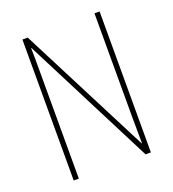

<svg xmlns="http://www.w3.org/2000/svg" viewBox="-131 -814 824 914"><g transform="rotate(-20 281.0 -357.0)"><path d="M477 0V-714H451V-190C451 -156 452 -103 452 -56H450L113 -714H86V0H112V-534C112 -589 112 -625 111 -661H113L450 0Z"/></g></svg>

Font: Noto Sans Hebrew Condensed Thin
Style: Regular
Weight: 100
Width: 3
Designer: Monotype Design Team
Foundry: Monotype Imaging Inc.
Version: Version 2.004